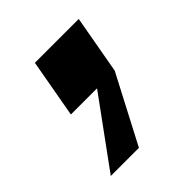

<svg xmlns="http://www.w3.org/2000/svg" viewBox="-99 -197 415 415"><g transform="rotate(-45 109.0 10.5)"><path d="M66 -134H200L176 0L95 155H9L122 0H42Z"/></g></svg>

Font: Overused Grotesk SemiBold
Style: Italic
Weight: 600
Italic angle: -10°
Version: Version 0.003